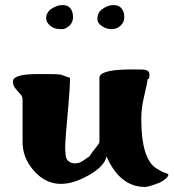

<svg xmlns="http://www.w3.org/2000/svg" viewBox="-20 -704 685 757"><path d="M551 33Q453 33 400 -87Q392 -48 328 -12Q269 21 220 21Q157 21 110 -35Q69 -84 69 -143V-310Q69 -322 63 -329.5Q57 -337 50 -344.5Q43 -352 37 -360.5Q31 -369 31 -383Q31 -412 129 -412H168Q205 -412 219 -410L256 -397Q256 -361 250 -293Q238 -163 237 -128V-117Q238 -88 242 -79Q252 -60 276 -60Q293 -60 307 -70L332 -87Q334 -90 347 -108Q372 -139 372 -143V-397Q372 -428 482 -430H533Q554 -430 561.5 -425.5Q569 -421 569 -410.5Q569 -400 568 -396.5Q567 -393 562 -391Q559 -369 554 -350L546 -314Q537 -274 537 -235Q537 -80 595 -41Q615 -28 629.5 -23Q644 -18 644 -17Q644 -2 610 16Q565 33 553 33Q553 33 552 33ZM184 -670Q205 -684 226.5 -684Q248 -684 258 -670.5Q268 -657 268 -636.5Q268 -616 253.5 -602.5Q239 -589 223 -589Q207 -589 197.5 -592Q188 -595 180 -601Q172 -607 167 -615Q162 -623 162 -633.5Q162 -644 168 -654Q174 -664 184 -670ZM386 -670Q406 -684 427.5 -684Q449 -684 459.5 -670.5Q470 -657 470 -636.5Q470 -616 455 -602.5Q440 -589 420 -589Q400 -589 382 -601Q364 -613 364 -628.5Q364 -644 370 -654Q376 -664 386 -670Z"/></svg>

Font: Miltonian Tattoo
Style: Regular
Weight: 400
Designer: Pablo Impallari
Foundry: Pablo Impallari
Version: Version 1.008